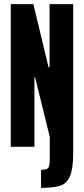

<svg xmlns="http://www.w3.org/2000/svg" viewBox="-20 -708 405 926"><path d="M220 61V-48L149 -336H146V0H32V-688H141L214 -384H219V-688H333V29Q333 105 318 140.5Q303 176 272 187Q241 198 178 198V111Q205 111 212.5 101.5Q220 92 220 61Z"/></svg>

Font: Saira Ultra Condensed ExtraBold
Style: Regular
Weight: 800
Width: 1
Designer: Hector Gatti with collaboration of the Omnibus-Type team
Foundry: Omnibus-Type
Version: Version 1.001; ttfautohint (v1.8)